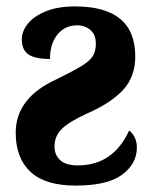

<svg xmlns="http://www.w3.org/2000/svg" viewBox="-20 -569 469 599"><path d="M29 -155Q29 -264 157 -322Q210 -348 235 -363.5Q260 -379 269.5 -394Q279 -409 279 -433Q279 -461 262 -475.5Q245 -490 220 -490Q183 -490 159.5 -461.5Q136 -433 136 -385Q90 -385 69 -399Q48 -413 48 -447Q48 -471 66.5 -494.5Q85 -518 122.5 -533.5Q160 -549 214 -549Q402 -549 402 -393Q402 -330 364.5 -289Q327 -248 252 -215Q195 -189 172.5 -166.5Q150 -144 150 -112Q150 -86 167.5 -69.5Q185 -53 223 -53Q333 -53 383 -162Q407 -142 407 -109Q407 -58 361 -24Q315 10 216 10Q121 10 75 -33Q29 -76 29 -155Z"/></svg>

Font: Noto Serif CondBlack
Style: Regular
Weight: 900
Width: 3
Designer: Monotype Design Team
Foundry: Monotype Imaging Inc.
Version: Version 1.001